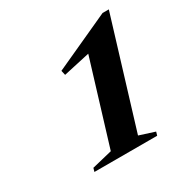

<svg xmlns="http://www.w3.org/2000/svg" viewBox="-102 -797 538 559"><g transform="rotate(-30 167.0 -517.5)"><path d="M133 -351.5 228 -662.5 273.5 -642.5 129 -610.5 125.5 -626 313.5 -712H334.5L224.5 -351.5L276 -335L272.5 -323H61.5L65 -335Z"/></g></svg>

Font: Newsreader 60pt SemiBold
Style: Italic
Weight: 600
Italic angle: -17°
Designer: Hugues Gentile
Foundry: Production Type
Version: Version 1.003